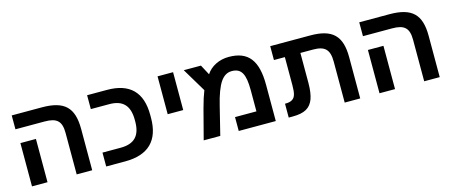

<svg xmlns="http://www.w3.org/2000/svg" viewBox="-41 -1093 3714 1577"><g transform="rotate(-15 1815.5 -304.5)"><path d="M596 0V-351C596 -533 522 -606 330 -606H74V-488H322C427 -488 464 -452 464 -352V0ZM216 -368H84V0H216Z M1174 -291V-316C1174 -509 1077 -606 884 -606H715V-488H872C986 -488 1041 -431 1041 -309V-296C1041 -176 987 -118 870 -118H715V0H877C1074 0 1174 -98 1174 -291Z M1314 -284H1446V-606H1314Z M1919 -609C1838 -609 1766 -573 1727 -513L1681 -599H1535L1656 -397C1642 -362 1626 -314 1610 -253L1544 0H1685L1744 -238C1766 -330 1791 -395 1817 -433C1843 -471 1874 -490 1913 -490C1995 -490 2024 -435 2024 -298V-118H1842V0H2157V-308C2157 -515 2085 -609 1919 -609Z M2365 -488V-249C2365 -178 2355 -147 2329 -131C2316 -123 2298 -118 2275 -118H2267V0H2300C2403 0 2452 -30 2478 -97C2490 -130 2497 -175 2497 -232V-488H2604C2704 -488 2743 -452 2743 -348V0H2875V-350C2875 -533 2800 -606 2612 -606H2272V-488Z M3551 0V-351C3551 -533 3477 -606 3285 -606H3029V-488H3277C3382 -488 3419 -452 3419 -352V0ZM3171 -368H3039V0H3171Z"/></g></svg>

Font: Noto Sans Hebrew Droid
Style: Bold
Weight: 700
Designer: Monotype Design Team
Foundry: Monotype Imaging Inc.
Version: Version 1.100